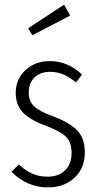

<svg xmlns="http://www.w3.org/2000/svg" viewBox="-20 -798 425 829"><path d="M256.8 -777.8 283.2 -731 120.1 -646 101.1 -675.8ZM194.8 -534.2Q272.9 -534.2 334 -476.1L308.1 -441.9Q279.3 -465.8 253.4 -476.8Q227.5 -487.8 195.8 -487.8Q154.3 -487.8 129.2 -463.9Q104 -439.9 104 -397.9Q104 -361.3 126.7 -339.4Q149.4 -317.4 209 -295.9Q282.2 -268.1 314.2 -234.1Q346.2 -200.2 346.2 -140.1Q346.2 -70.8 300.8 -29.8Q255.4 11.2 187 11.2Q97.2 11.2 29.8 -56.2L61 -87.9Q89.8 -61.5 119.4 -48.3Q148.9 -35.2 186 -35.2Q232.4 -35.2 260.7 -62.3Q289.1 -89.4 289.1 -138.2Q289.1 -182.6 265.6 -206.8Q242.2 -231 175.8 -255.9Q106.9 -281.2 77.4 -314Q47.9 -346.7 47.9 -397Q47.9 -456.1 89.8 -495.1Q131.8 -534.2 194.8 -534.2Z"/></svg>

Font: Fira Sans Compressed Light
Style: Regular
Weight: 300
Width: 1
Designer: Carrois Corporate & Edenspiekermann AG
Foundry: Carrois Corporate GbR & Edenspiekermann AG
Version: Version 4.203;PS 004.203;hotconv 1.0.88;makeotf.lib2.5.64775